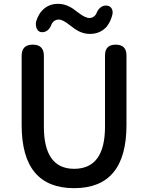

<svg xmlns="http://www.w3.org/2000/svg" viewBox="-20 -969 773 1002"><path d="M367 13Q93 13 93 -316V-678Q93 -736 151 -736Q209 -736 209 -678V-308Q209 -88 367 -88Q528 -88 528 -308V-522V-680Q528 -736 584 -736Q640 -736 640 -680V-316Q640 13 367 13ZM449 -792Q418 -792 389 -807Q373 -815 345 -837Q308 -867 287 -867Q263 -867 250 -845Q244 -826 231 -813Q216 -800 198 -801Q180 -802 172 -819Q165 -835 168 -855Q181 -900 211 -924.5Q241 -949 283 -949Q314 -949 343 -934Q360 -926 387 -904Q425 -875 446 -875Q469 -875 482 -896Q488 -915 502 -928Q517 -941 535 -940Q553 -939 561.5 -926.5Q570 -914 567 -895Q558 -856 536 -829Q502 -792 449 -792Z"/></svg>

Font: GenSenRounded TW M
Style: Regular
Weight: 500
Version: Version 1.501;PS 1;hotconv 16.6.51;makeotf.lib2.5.65220